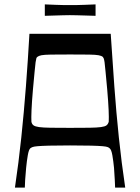

<svg xmlns="http://www.w3.org/2000/svg" viewBox="-20 -854 638 874"><path d="M48 0Q65 -114 77 -228.5Q89 -343 98 -460.5Q107 -578 114 -700H484Q492 -578 500.5 -460.5Q509 -343 521 -228.5Q533 -114 550 0H504Q504 -9 502.5 -35Q501 -61 499 -90Q496 -121 491.5 -147Q487 -173 479 -179Q476 -182 470 -184.5Q464 -187 447 -188.5Q430 -190 395 -191Q360 -192 299 -192Q238 -192 203 -191Q168 -190 151 -188.5Q134 -187 128 -184.5Q122 -182 118 -179Q111 -173 106.5 -147Q102 -121 99 -90Q96 -61 94.5 -35Q93 -9 93 0ZM299 -272Q354 -272 387.5 -272.5Q421 -273 439.5 -275.5Q458 -278 465 -283.5Q472 -289 475 -300Q476 -317 474.5 -353Q473 -389 468 -447Q463 -498 460.5 -527.5Q458 -557 456 -570.5Q454 -584 452 -588.5Q450 -593 448 -595Q442 -600 429 -602.5Q416 -605 386 -605.5Q356 -606 299 -606Q242 -606 211.5 -605.5Q181 -605 168.5 -602.5Q156 -600 150 -595Q147 -593 145.5 -588.5Q144 -584 142 -570.5Q140 -557 137.5 -527.5Q135 -498 130 -447Q125 -389 123.5 -353Q122 -317 123 -300Q125 -289 132.5 -283.5Q140 -278 158 -275.5Q176 -273 210 -272.5Q244 -272 299 -272ZM184 -782V-834Q214 -833 233.5 -832Q253 -831 268 -831Q283 -831 299 -831Q315 -831 330 -831Q345 -831 365 -832Q385 -833 415 -834V-782Q385 -783 365 -783.5Q345 -784 329.5 -784.5Q314 -785 298 -785Q282 -785 267.5 -784.5Q253 -784 233.5 -783.5Q214 -783 184 -782Z"/></svg>

Font: Ojuju Medium
Style: Regular
Weight: 500
Designer: Chisaokwu Joboson, Mirko Velimirovic
Foundry: Udi Foundry
Version: Version 1.000